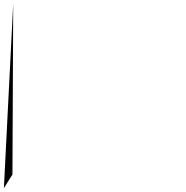

<svg xmlns="http://www.w3.org/2000/svg" viewBox="-68 -20 956 988"><path d="M0 0 -4 878 -48 948ZM20 948Z"/></svg>

Font: Poland Can Into
Style: Bold
Weight: 700
Foundry: Cannot Into Space Fonts
Version: Version 0.99